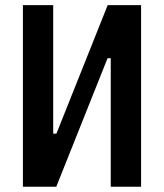

<svg xmlns="http://www.w3.org/2000/svg" viewBox="-20 -713 626 733"><path d="M67.4 0V-693.4H183.1V-202.6H195.3L391.1 -693.4H518.6V0H402.8V-490.7H390.6L194.8 0Z"/></svg>

Font: CaskaydiaCove NF SemiBold
Style: Regular
Weight: 600
Designer: Aaron Bell
Foundry: Saja Typeworks
Version: Version 2111.001; VTT 6.35;Nerd Fonts 3.2.1